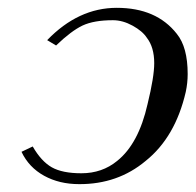

<svg xmlns="http://www.w3.org/2000/svg" viewBox="-20 -463 502 493"><path d="M35.2 -73.2 64 -86.9Q85.9 -48.8 113 -33.4Q140.1 -18.1 189 -18.1Q242.2 -18.1 280.8 -49.8Q335.9 -93.8 358.9 -195.8Q376 -265.6 376 -300.8Q376 -341.8 356.9 -366.2Q345.7 -383.3 320.3 -397.2Q294.9 -411.1 270 -411.1Q221.2 -411.1 192.1 -397.5Q163.1 -383.8 124 -346.2L101.1 -359.9Q181.2 -442.9 279.8 -442.9Q381.8 -442.9 434.1 -376Q461.9 -341.8 461.9 -272.9Q461.9 -250 457 -227.1Q430.2 -110.8 354 -49.8Q282.2 10.3 183.1 9.8Q132.3 9.8 93.3 -11.7Q54.2 -33.2 35.2 -73.2Z"/></svg>

Font: Linux Libertine
Style: Italic
Weight: 400
Italic angle: -12°
Designer: Philipp H. Poll
Foundry: Philipp H. Poll
Version: Version 5.1.6 ; ttfautohint (v0.9)